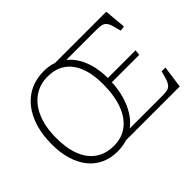

<svg xmlns="http://www.w3.org/2000/svg" viewBox="-139 -993 1284 1284"><g transform="rotate(-45 503.0 -351.0)"><path d="M65 -331Q65 -418 86 -488.5Q107 -559 147 -610Q187 -661 244 -688.5Q301 -716 373 -716Q398 -716 421 -712.5Q444 -709 465 -701H950L964 -548L929 -543L916 -592Q908 -623 896.5 -638Q885 -653 867 -657.5Q849 -662 821 -662H533Q568 -634 593 -592Q618 -550 631 -496.5Q644 -443 644 -380H906L902 -341H643Q640 -274 623 -216Q606 -158 577.5 -113Q549 -68 509 -38H819Q845 -38 863 -41.5Q881 -45 894.5 -61Q908 -77 918 -114L930 -157H966L944 0H435Q414 7 391.5 10.5Q369 14 344 14Q279 14 227 -10Q175 -34 139 -79.5Q103 -125 84 -188.5Q65 -252 65 -331ZM116 -346Q115 -246 142.5 -175Q170 -104 223.5 -67Q277 -30 353 -30Q427 -30 480.5 -70Q534 -110 563 -185.5Q592 -261 593 -368Q594 -464 568 -532.5Q542 -601 491 -636.5Q440 -672 366 -672Q292 -672 236 -633Q180 -594 148.5 -521Q117 -448 116 -346Z"/></g></svg>

Font: Literata ExtraLight
Style: Italic
Weight: 250
Italic angle: -2°
Designer: Latin by Veronika Burian and Jose Scaglione. Greek by Irene Vlachou. Cyrillic by Vera Evstafieva
Foundry: TypeTogether
Version: Version 3.002